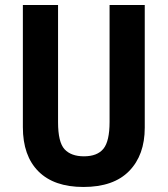

<svg xmlns="http://www.w3.org/2000/svg" viewBox="-20 -734 667 764"><path d="M556 -226Q556 -117 494 -53.5Q432 10 312 10Q195 10 133 -52Q71 -114 71 -228V-714H211V-248Q211 -168 237 -140Q263 -112 314 -112Q367 -112 391.5 -142Q416 -172 416 -249V-714H556Z"/></svg>

Font: Noto Sans Gurmukhi Condensed
Style: Bold
Weight: 700
Width: 3
Designer: Jelle Bosma - Monotype Design Team
Foundry: Monotype Imaging Inc.
Version: Version 2.004; ttfautohint (v1.8.4.7-5d5b)